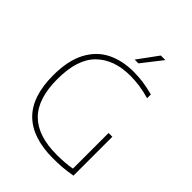

<svg xmlns="http://www.w3.org/2000/svg" viewBox="-261 -1081 1223 1223"><g transform="rotate(45 350.0 -469.5)"><path d="M607.5 -360V-9.5Q558 -1 519.8 2Q481.5 5 437.5 5Q252 5 158 -87.5Q64 -180 64 -370.5Q64 -501.5 108.2 -586Q152.5 -670.5 230.5 -709.8Q308.5 -749 412 -749Q456.5 -749 499.5 -742.8Q542.5 -736.5 590.5 -724V-690Q539.5 -704.5 497.2 -710.2Q455 -716 412.5 -716Q267.5 -716 183.8 -633.8Q100 -551.5 100 -372Q100 -195 184 -111.5Q268 -28 437.5 -28Q517 -28 573.5 -39V-360ZM360.5 -808 460 -944H501L394.5 -808Z"/></g></svg>

Font: Encode Sans Semi Expanded Thin
Style: Regular
Weight: 250
Width: 6
Designer: Multiple Designers
Foundry: Impallari Type
Version: Version 2.000